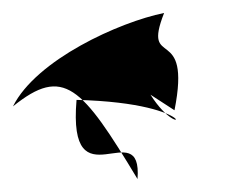

<svg xmlns="http://www.w3.org/2000/svg" viewBox="-44 -522 357 296"><path d="M225 -352C252 -488 174 -413 209 -502C140 -488 12 -430 -24 -358C54 -421 82 -389 168 -246C176 -349 60 -204 74 -368C274 -363 238 -297 188 -376Z"/></svg>

Font: Asimov Silicon
Style: Regular
Weight: 400
Designer: Google
Version: Version 2.000980; 2014